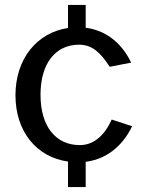

<svg xmlns="http://www.w3.org/2000/svg" viewBox="-20 -762 598 782"><path d="M257 0H329V-103C426 -115 487 -182 518 -248L435 -275C405 -209 361 -171 305 -171C208 -171 145 -246 145 -376C145 -505 207 -580 302 -580C357 -580 390 -546 427 -490L514 -507C482 -575 422 -637 329 -649V-742H257V-648C130 -629 43 -522 43 -374C43 -226 129 -122 257 -104Z"/></svg>

Font: Bisquit Text
Style: Regular
Weight: 400
Version: Version 1.004;Glyphs 3.2.3 (3260)